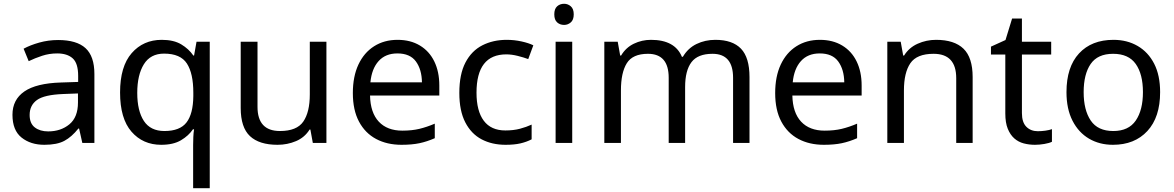

<svg xmlns="http://www.w3.org/2000/svg" viewBox="-20 -757 6219 1017"><path d="M288 -545Q386 -545 433 -502Q480 -459 480 -365V0H416L399 -76H395Q360 -32 321 -11Q282 10 215 10Q142 10 94 -28.5Q46 -67 46 -149Q46 -229 109 -272.5Q172 -316 303 -320L394 -323V-355Q394 -422 365 -448Q336 -474 283 -474Q241 -474 203 -461.5Q165 -449 132 -433L105 -499Q140 -518 188 -531.5Q236 -545 288 -545ZM393 -262 314 -259Q214 -255 175.5 -227Q137 -199 137 -148Q137 -103 164.5 -82Q192 -61 235 -61Q302 -61 347.5 -98.5Q393 -136 393 -214Z M1003 240V11Q1003 -7 1004 -31Q1005 -55 1008 -72H1002Q979 -38 938.5 -14Q898 10 834 10Q737 10 676.5 -59.5Q616 -129 616 -267Q616 -405 677.5 -475.5Q739 -546 837 -546Q900 -546 940 -522Q980 -498 1004 -463H1008L1021 -536H1091V240ZM851 -63Q933 -63 968 -108.5Q1003 -154 1004 -248V-266Q1004 -368 970 -420.5Q936 -473 849 -473Q777 -473 742 -416.5Q707 -360 707 -265Q707 -170 742 -116.5Q777 -63 851 -63Z M1255 -185V-536H1344V-191Q1344 -63 1463 -63Q1552 -63 1586.5 -113Q1621 -163 1621 -257V-536H1709V0H1637L1624 -71H1620Q1594 -29 1548 -9.5Q1502 10 1450 10Q1353 10 1304 -36Q1255 -82 1255 -185Z M2086 -546Q2154 -546 2204 -516Q2254 -486 2280.5 -431.5Q2307 -377 2307 -304V-251H1940Q1942 -160 1986.5 -112.5Q2031 -65 2111 -65Q2162 -65 2201.5 -74.5Q2241 -84 2283 -102V-25Q2242 -7 2202 1.5Q2162 10 2107 10Q2030 10 1972 -21Q1914 -52 1881.5 -113Q1849 -174 1849 -264Q1849 -352 1878.5 -415Q1908 -478 1961.5 -512Q2015 -546 2086 -546ZM2085 -474Q2022 -474 1985.5 -433.5Q1949 -393 1942 -321H2215Q2214 -389 2183 -431.5Q2152 -474 2085 -474Z M2658 10Q2586 10 2531 -19Q2476 -48 2444.5 -109Q2413 -170 2413 -265Q2413 -364 2445.5 -426Q2478 -488 2535 -517Q2592 -546 2664 -546Q2704 -546 2742.5 -537.5Q2781 -529 2805 -517L2778 -444Q2754 -453 2722 -461Q2690 -469 2662 -469Q2504 -469 2504 -266Q2504 -169 2542.5 -117.5Q2581 -66 2657 -66Q2700 -66 2734 -75Q2768 -84 2796 -97V-19Q2769 -5 2736.5 2.5Q2704 10 2658 10Z M2968 -737Q2988 -737 3003.5 -723.5Q3019 -710 3019 -681Q3019 -652 3003.5 -638.5Q2988 -625 2968 -625Q2946 -625 2931 -638.5Q2916 -652 2916 -681Q2916 -710 2931 -723.5Q2946 -737 2968 -737ZM3011 -536V0H2923V-536Z M3252 -536 3265 -463H3270Q3295 -505 3337.5 -525.5Q3380 -546 3428 -546Q3555 -546 3592 -456H3597Q3624 -502 3669.5 -524Q3715 -546 3769 -546Q3860 -546 3905 -499Q3950 -452 3950 -349V0H3863V-345Q3863 -472 3754 -472Q3676 -472 3642.5 -427.5Q3609 -383 3609 -296V0H3522V-345Q3522 -472 3412 -472Q3331 -472 3300 -422Q3269 -372 3269 -278V0H3181V-536Z M4323 -546Q4391 -546 4441 -516Q4491 -486 4517.5 -431.5Q4544 -377 4544 -304V-251H4177Q4179 -160 4223.5 -112.5Q4268 -65 4348 -65Q4399 -65 4438.5 -74.5Q4478 -84 4520 -102V-25Q4479 -7 4439 1.5Q4399 10 4344 10Q4267 10 4209 -21Q4151 -52 4118.5 -113Q4086 -174 4086 -264Q4086 -352 4115.5 -415Q4145 -478 4198.5 -512Q4252 -546 4323 -546ZM4322 -474Q4259 -474 4222.5 -433.5Q4186 -393 4179 -321H4452Q4451 -389 4420 -431.5Q4389 -474 4322 -474Z M4680 -536H4751L4764 -463H4769Q4795 -505 4841 -525.5Q4887 -546 4938 -546Q5035 -546 5083.5 -499Q5132 -452 5132 -349V0H5045V-343Q5045 -472 4925 -472Q4836 -472 4802 -422Q4768 -372 4768 -278V0H4680Z M5306 -545 5341 -659H5393V-536H5548V-468H5393V-158Q5393 -109 5416.5 -85.5Q5440 -62 5477 -62Q5497 -62 5518 -65Q5539 -68 5552 -73V-6Q5538 1 5512 5.5Q5486 10 5462 10Q5431 10 5402.5 2.5Q5374 -5 5352.5 -24Q5331 -43 5318 -75Q5305 -107 5305 -156V-468H5229V-510Z M6125 -269Q6125 -136 6057.5 -63Q5990 10 5875 10Q5804 10 5748.5 -22.5Q5693 -55 5661 -117.5Q5629 -180 5629 -269Q5629 -402 5695.5 -474Q5762 -546 5878 -546Q5950 -546 6006 -513.5Q6062 -481 6093.5 -419.5Q6125 -358 6125 -269ZM5720 -269Q5720 -174 5757.5 -118.5Q5795 -63 5877 -63Q5958 -63 5996 -118.5Q6034 -174 6034 -269Q6034 -364 5996 -418Q5958 -472 5876 -472Q5794 -472 5757 -418Q5720 -364 5720 -269Z"/></svg>

Font: BC Sans
Style: Regular
Weight: 400
Designer: Monotype Design Team
Province of B.C.
Foundry: Monotype Imaging Inc.
Version: Version 2.000;GOOG;noto-source:20170915:90ef993387c0